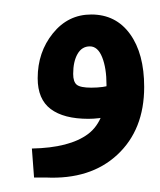

<svg xmlns="http://www.w3.org/2000/svg" viewBox="-20 -245 221 265"><path d="M27 0 24 -40Q76 -41 101.5 -60Q127 -79 127 -128Q127 -151 121 -166Q115 -181 104 -181Q93 -181 87 -170.5Q81 -160 81 -143Q81 -132 86 -128Q91 -124 106 -124Q123 -124 135 -128Q147 -132 152 -138L156 -97Q147 -88 131.5 -84.5Q116 -81 102 -81Q68 -81 50 -94.5Q32 -108 32 -137Q32 -173 53 -199Q74 -225 106 -225Q140 -225 159.5 -198Q179 -171 179 -125Q179 -66 142 -31.5Q105 3 43 0Q38 0 37 0Q36 0 27 0Z"/></svg>

Font: Noto Sans Arabic SemiCondensed
Style: Regular
Weight: 400
Width: 4
Designer: Monotype Design Team, Nadine Chahine, Nizar Qandah and Khaled Hosny
Foundry: Monotype Imaging Inc.
Version: Version 2.012